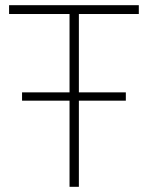

<svg xmlns="http://www.w3.org/2000/svg" viewBox="-20 -720 570 740"><path d="M15 -666V-700H515V-666H284V-364H465V-332H284V0H248V-332H65V-364H248V-666Z"/></svg>

Font: Titillium Web ExtraLight
Style: Regular
Weight: 275
Version: Version 1.002;PS 57.000;hotconv 1.0.70;makeotf.lib2.5.55311